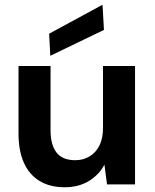

<svg xmlns="http://www.w3.org/2000/svg" viewBox="-20 -777 655 809"><path d="M252 12Q191 12 147.5 -14Q104 -40 81 -90.5Q58 -141 58 -215V-499H193V-228Q193 -167 218 -134.5Q243 -102 297 -102Q331 -102 357.5 -118Q384 -134 399 -164Q414 -194 414 -238V-499H549V0H431L420 -83Q397 -40 354 -14Q311 12 252 12ZM192 -542 187 -635 412 -757 418 -651Z"/></svg>

Font: DM Sans 20pt
Style: Bold
Weight: 700
Version: Version 4.004;gftools[0.9.30]